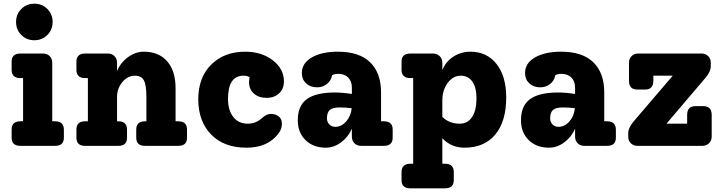

<svg xmlns="http://www.w3.org/2000/svg" viewBox="-20 -790 3923 1040"><path d="M236.5 -600.5Q208 -572 166 -572Q124 -572 95.5 -600.5Q67 -629 67 -671Q67 -713 95.5 -741.5Q124 -770 166 -770Q208 -770 236.5 -741.5Q265 -713 265 -671Q265 -629 236.5 -600.5ZM90 0Q43 0 43 -44V-88Q43 -133 90 -133H105V-367H90Q43 -367 43 -412V-456Q43 -500 90 -500H214Q235 -500 249 -486Q263 -472 263 -450V-133H278Q326 -133 326 -88V-44Q326 0 278 0Z M946 -133Q993 -133 993 -88V-44Q993 0 946 0H766Q718 0 718 -44V-88Q718 -133 766 -133H773V-264Q773 -329 759.5 -354.5Q746 -380 711 -380Q672 -380 643 -345.5Q614 -311 614 -265V-133H621Q668 -133 668 -88V-44Q668 0 621 0H441Q394 0 394 -44V-88Q394 -133 441 -133H456V-367H441Q394 -367 394 -412V-456Q394 -500 441 -500H565Q586 -500 600 -486Q614 -472 614 -450V-405Q633 -451 673.5 -480.5Q714 -510 758 -510Q840 -510 885.5 -458Q931 -406 931 -312V-133Z M1447 -173Q1472 -173 1489.5 -159.5Q1507 -146 1507 -120Q1507 -91 1489 -68Q1432 10 1315 10Q1193 10 1123.5 -61.5Q1054 -133 1054 -252Q1054 -371 1124.5 -440.5Q1195 -510 1308 -510Q1397 -510 1457.5 -463.5Q1518 -417 1518 -349Q1518 -309 1492 -284.5Q1466 -260 1424 -260Q1381 -260 1355 -283.5Q1329 -307 1329 -345Q1329 -358 1332 -372Q1318 -380 1299 -380Q1215 -380 1215 -254Q1215 -193 1243.5 -156.5Q1272 -120 1323 -120Q1366 -120 1401 -152Q1424 -173 1447 -173Z M2059 -133Q2107 -133 2107 -88V-44Q2107 0 2059 0H1935Q1914 0 1900 -14Q1886 -28 1886 -50V-93Q1866 -47 1827 -18.5Q1788 10 1745 10Q1677 10 1635 -31Q1593 -72 1593 -139Q1593 -217 1642 -253Q1691 -289 1795 -289Q1835 -289 1886 -281V-315Q1886 -350 1866 -370Q1846 -390 1812 -390Q1793 -390 1779 -383Q1774 -354 1751.5 -335.5Q1729 -317 1698 -317Q1661 -317 1638 -338.5Q1615 -360 1615 -394Q1615 -448 1669 -479Q1723 -510 1810 -510Q1926 -510 1985 -452.5Q2044 -395 2044 -290V-133ZM1796 -103Q1830 -103 1855.5 -132.5Q1881 -162 1885 -204Q1849 -208 1819 -208Q1782 -208 1766.5 -194.5Q1751 -181 1751 -149Q1751 -129 1764 -116Q1777 -103 1796 -103Z M2528 -510Q2617 -510 2669.5 -443.5Q2722 -377 2722 -262Q2722 -132 2662.5 -61Q2603 10 2496 10Q2424 10 2376 -41V97H2391Q2438 97 2438 142V186Q2438 230 2391 230H2203Q2155 230 2155 186V142Q2155 97 2203 97H2218V-367H2203Q2155 -367 2155 -412V-456Q2155 -500 2203 -500H2326Q2347 -500 2361.5 -486Q2376 -472 2376 -450V-410Q2394 -456 2435.5 -483Q2477 -510 2528 -510ZM2470 -120Q2513 -120 2537 -156Q2561 -192 2561 -257Q2561 -316 2538.5 -348Q2516 -380 2476 -380Q2434 -380 2405 -341Q2376 -302 2376 -245V-157Q2413 -120 2470 -120Z M3268 -133Q3316 -133 3316 -88V-44Q3316 0 3268 0H3144Q3123 0 3109 -14Q3095 -28 3095 -50V-93Q3075 -47 3036 -18.5Q2997 10 2954 10Q2886 10 2844 -31Q2802 -72 2802 -139Q2802 -217 2851 -253Q2900 -289 3004 -289Q3044 -289 3095 -281V-315Q3095 -350 3075 -370Q3055 -390 3021 -390Q3002 -390 2988 -383Q2983 -354 2960.5 -335.5Q2938 -317 2907 -317Q2870 -317 2847 -338.5Q2824 -360 2824 -394Q2824 -448 2878 -479Q2932 -510 3019 -510Q3135 -510 3194 -452.5Q3253 -395 3253 -290V-133ZM3005 -103Q3039 -103 3064.5 -132.5Q3090 -162 3094 -204Q3058 -208 3028 -208Q2991 -208 2975.5 -194.5Q2960 -181 2960 -149Q2960 -129 2973 -116Q2986 -103 3005 -103Z M3790 -215Q3835 -215 3835 -167V-50Q3835 -28 3820.5 -14Q3806 0 3785 0H3433Q3411 0 3397 -14Q3383 -28 3383 -49V-69Q3383 -98 3412 -132L3624 -380H3519V-353Q3519 -305 3475 -305H3431Q3387 -305 3387 -353V-450Q3387 -472 3401 -486Q3415 -500 3436 -500H3781Q3802 -500 3816 -486Q3830 -472 3830 -451V-431Q3830 -402 3801 -368L3590 -120H3702V-167Q3702 -215 3746 -215Z"/></svg>

Font: Solway ExtraBold
Style: Regular
Weight: 800
Designer: Mariya V. Pigoulevskaya
Foundry: The Northern Block Ltd.
Version: Version 1.000;hotconv 1.0.109;makeotfexe 2.5.65596